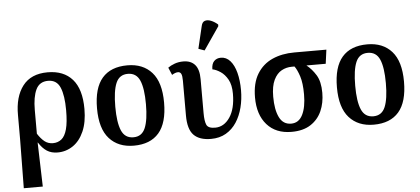

<svg xmlns="http://www.w3.org/2000/svg" viewBox="-62 -951 2909 1329"><g transform="rotate(-5 1392.5 -286.5)"><path d="M52 237 56 -103V-270Q55 -398 112.5 -473Q170 -548 286 -548Q397 -548 457.5 -479.5Q518 -411 518 -273Q518 -181 490 -117.5Q462 -54 414 -21.5Q366 11 307 11Q264 11 233 -9Q202 -29 177 -69H175L184 237ZM281 -56Q315 -56 340 -76Q365 -96 378 -144Q391 -192 391 -275Q391 -378 367.5 -433.5Q344 -489 284 -489Q224 -489 199.5 -437.5Q175 -386 175 -296V-131Q198 -95 222.5 -75.5Q247 -56 281 -56Z M837 10Q729 10 667 -59Q605 -128 605 -269Q605 -410 664.5 -479Q724 -548 840 -548Q948 -548 1009.5 -479Q1071 -410 1071 -269Q1071 -128 1011.5 -59Q952 10 837 10ZM839 -48Q898 -48 921.5 -104Q945 -160 945 -269Q945 -379 921 -434Q897 -489 838 -489Q779 -489 755.5 -434Q732 -379 732 -269Q732 -160 756 -104Q780 -48 839 -48Z M1373 10Q1293 10 1253.5 -30.5Q1214 -71 1214 -166V-408Q1214 -443 1207 -456.5Q1200 -470 1185 -470Q1167 -470 1143 -455L1121 -507Q1140 -521 1167.5 -531Q1195 -541 1228 -541Q1280 -541 1308.5 -509Q1337 -477 1337 -408V-172Q1337 -117 1348.5 -91Q1360 -65 1408 -65Q1470 -65 1510.5 -124.5Q1551 -184 1551 -289Q1551 -350 1530 -387.5Q1509 -425 1479.5 -444.5Q1450 -464 1424 -469Q1424 -507 1442 -525.5Q1460 -544 1489 -544Q1527 -544 1554 -513.5Q1581 -483 1595 -429.5Q1609 -376 1609 -308Q1609 -245 1594.5 -188Q1580 -131 1551 -86.5Q1522 -42 1477.5 -16Q1433 10 1373 10ZM1382 -604 1340 -619 1377 -775Q1383 -802 1401.5 -808Q1420 -814 1444 -804.5Q1468 -795 1491 -775V-763Z M1933 10Q1824 10 1762.5 -59.5Q1701 -129 1701 -249Q1701 -349 1740 -412.5Q1779 -476 1846 -506Q1913 -536 1999 -536H2222L2209 -439H2075Q2112 -410 2140 -364.5Q2168 -319 2168 -241Q2168 -171 2143 -114.5Q2118 -58 2066 -24Q2014 10 1933 10ZM1935 -47Q1988 -47 2014.5 -99.5Q2041 -152 2041 -241Q2041 -320 2025.5 -367.5Q2010 -415 1992 -439H1973Q1935 -439 1902 -421Q1869 -403 1848 -360Q1827 -317 1827 -243Q1827 -153 1853 -100Q1879 -47 1935 -47Z M2504 10Q2396 10 2334 -59Q2272 -128 2272 -269Q2272 -410 2331.5 -479Q2391 -548 2507 -548Q2615 -548 2676.5 -479Q2738 -410 2738 -269Q2738 -128 2678.5 -59Q2619 10 2504 10ZM2506 -48Q2565 -48 2588.5 -104Q2612 -160 2612 -269Q2612 -379 2588 -434Q2564 -489 2505 -489Q2446 -489 2422.5 -434Q2399 -379 2399 -269Q2399 -160 2423 -104Q2447 -48 2506 -48Z"/></g></svg>

Font: Noto Serif SemiCondensed SemiBold
Style: Regular
Weight: 600
Width: 4
Designer: Monotype Design Team
Foundry: Monotype Imaging Inc.
Version: Version 2.013; ttfautohint (v1.8.4.7-5d5b)